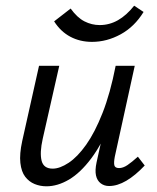

<svg xmlns="http://www.w3.org/2000/svg" viewBox="-20 -647 552 674"><path d="M143 7Q121 7 101.5 -1Q82 -9 68.5 -26.5Q55 -44 51.5 -75Q48 -106 58 -152L117 -416H188L130 -160Q119 -111 126 -83Q133 -55 165 -55Q190 -55 221 -75.5Q252 -96 282.5 -139Q313 -182 340 -250.5Q367 -319 386 -416H427Q404 -302 371 -221.5Q338 -141 300 -90.5Q262 -40 222 -16.5Q182 7 143 7ZM363 6Q346 6 333.5 -3.5Q321 -13 317 -31Q313 -49 319 -77L394 -416H453L383 -97Q379 -76 381.5 -66.5Q384 -57 398 -57Q412 -57 427.5 -67.5Q443 -78 464 -97L488 -66Q455 -31 423.5 -12.5Q392 6 363 6ZM303 -500Q261 -500 227 -518Q193 -536 170 -572L228 -617Q251 -585 276.5 -572Q302 -559 330 -559Q364 -559 394 -576Q424 -593 451 -627L484 -605Q452 -553 403.5 -526.5Q355 -500 303 -500Z"/></svg>

Font: Ysabeau Infant Medium
Style: Italic
Weight: 500
Italic angle: -12°
Designer: Christian Thalmann (Catharsis Fonts)
Version: Version 2.001;gftools[0.9.30]; featfreeze: ss01,ss02,lnum